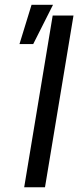

<svg xmlns="http://www.w3.org/2000/svg" viewBox="-20 -793 344 813"><path d="M291.2 -727.3 170.5 0H82.4L203.1 -727.3ZM62.5 -606.5 113.6 -772.7H204.5L120.7 -606.5Z"/></svg>

Font: Inter P
Style: Italic
Weight: 400
Italic angle: -9.40001°
Designer: Rasmus Andersson
Foundry: rsms
Version: Version 3.018;git-588b23468